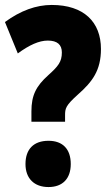

<svg xmlns="http://www.w3.org/2000/svg" viewBox="-20 -744 442 776"><path d="M107 -294V-252H243V-277C243 -306 245 -317 295 -362C354 -414 388 -460 388 -546C388 -655 319 -724 189 -724C126 -724 63 -701 0 -655L52 -528C98 -562 138 -580 173 -580C212 -580 230 -563 230 -532C230 -494 215 -476 175 -440C126 -396 107 -359 107 -294ZM83 -81C83 -22 119 12 176 12C233 12 266 -22 266 -81C266 -141 234 -175 176 -175C116 -175 83 -141 83 -81Z"/></svg>

Font: Noto Sans Gujarati ExtraCondensed Black
Style: Regular
Weight: 900
Width: 2
Designer: Jelle Bosma - Monotype Design Team, Universal Thirst
Foundry: Monotype Imaging Inc.
Version: Version 2.106